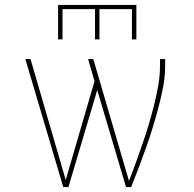

<svg xmlns="http://www.w3.org/2000/svg" viewBox="-20 -760 790 780"><path d="M237 0 83 -520H104L247 -29L364 -430L338 -520H359L504 -25Q519 -63 532.5 -101Q546 -139 559.5 -177.5Q573 -216 584.5 -255Q596 -294 606 -333.5Q616 -373 623 -413Q630 -453 630 -494V-520H651V-494Q651 -451 643 -408.5Q635 -366 624 -324.5Q613 -283 600.5 -242Q588 -201 573.5 -160.5Q559 -120 544 -80Q529 -40 513 0H492L375 -394L258 0ZM216 -600V-740H534V-600H516V-723H384V-600H366V-723H234V-600Z"/></svg>

Font: Zed Sans Thin Extended
Style: Regular
Weight: 100
Width: 7
Designer: Belleve Invis
Foundry: Belleve Invis
Version: Version 1.0.0; ttfautohint (v1.8.4)